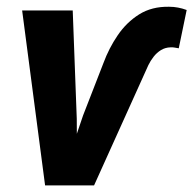

<svg xmlns="http://www.w3.org/2000/svg" viewBox="-20 -560 584 580"><path d="M231 -211.4 292.5 -369.6Q309.1 -414.6 335.7 -453.6Q362.3 -492.7 400.4 -516.6Q438.5 -540.5 490.7 -539.6Q504.9 -539.6 517.8 -537.1Q530.8 -534.7 543.9 -529.8L520 -414.1Q513.7 -415 507.3 -416.3Q501 -417.5 495.1 -417Q479 -416.5 466.3 -408.7Q453.6 -400.9 444.1 -388.7Q434.6 -376.5 428.2 -363.3L264.2 0H159.2ZM199.7 -528.3 211.9 -201.2 212.9 0H116.2L46.9 -528.3Z"/></svg>

Font: Roboto ExtraBold
Style: Italic
Weight: 800
Designer: Christian Robertson
Foundry: Google
Version: Version 3.009; 2024